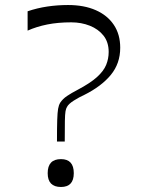

<svg xmlns="http://www.w3.org/2000/svg" viewBox="-20 -735 569 765"><path d="M223 10Q170 10 170 -45Q170 -101 223 -101Q274 -101 274 -45Q274 10 223 10ZM207 -171Q207 -227 208 -257Q209 -287 211.5 -301.5Q214 -316 220 -326Q230 -341 247 -352.5Q264 -364 289 -377Q340 -404 366.5 -428Q393 -452 403 -476.5Q413 -501 413 -528Q413 -567 392.5 -593Q372 -619 338 -632.5Q304 -646 264 -646Q211 -646 168.5 -637.5Q126 -629 90 -613V-690Q128 -703 168.5 -709Q209 -715 251 -715Q315 -715 361.5 -694.5Q408 -674 433.5 -636Q459 -598 459 -545Q459 -513 449.5 -486Q440 -459 421.5 -436.5Q403 -414 376.5 -394Q350 -374 316 -357Q296 -348 274.5 -334.5Q253 -321 247 -309Q243 -303 241 -291.5Q239 -280 238.5 -253Q238 -226 238 -171Z"/></svg>

Font: Ojuju
Style: Regular
Weight: 400
Designer: Chisaokwu Joboson, Mirko Velimirovic
Foundry: Udi Foundry
Version: Version 1.000